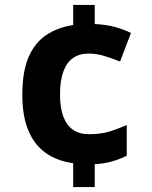

<svg xmlns="http://www.w3.org/2000/svg" viewBox="-20 -744 612 774"><path d="M362 -647Q409 -645 444.5 -635Q480 -625 508 -611L464 -496Q429 -510 398.5 -519Q368 -528 338 -528Q299 -528 273.5 -509.5Q248 -491 235 -454.5Q222 -418 222 -363Q222 -309 235.5 -273.5Q249 -238 275 -220.5Q301 -203 338 -203Q385 -203 418.5 -213Q452 -223 491 -240V-116Q460 -101 428.5 -92.5Q397 -84 362 -82V10H275V-86Q211 -95 165 -127Q119 -159 94.5 -217.5Q70 -276 70 -362Q70 -456 95.5 -514.5Q121 -573 167.5 -603.5Q214 -634 275 -643V-724H362Z"/></svg>

Font: Noto Sans Gurmukhi
Style: Regular
Weight: 400
Designer: Jelle Bosma - Monotype Design Team
Foundry: Monotype Imaging Inc.
Version: Version 2.003